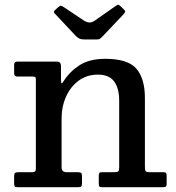

<svg xmlns="http://www.w3.org/2000/svg" viewBox="-20 -775 727 795"><path d="M114.5 -458H51Q38.5 -458 38.5 -472.5V-506.5Q38.5 -520 51 -520H215Q232.5 -520 232.5 -501.5V-448.5Q232.5 -429.5 235.2 -430Q238 -430.5 243.5 -439Q268 -478 309.2 -504.8Q350.5 -531.5 415.5 -531.5Q509.5 -531.5 544.8 -490.5Q580 -449.5 580 -369V-84.5Q580 -71 582.8 -66.5Q585.5 -62 599 -62H656.5Q665 -62 667.5 -58.8Q670 -55.5 670 -46.5V-13Q670 -3.5 666 -1.8Q662 0 652.5 0H401Q392.5 0 390.8 -3.8Q389 -7.5 389 -16.5V-46.5Q389 -55 391.2 -58.5Q393.5 -62 402 -62H453Q465.5 -62 469.5 -65.2Q473.5 -68.5 473.5 -81.5V-357.5Q473.5 -410.5 452.2 -438.2Q431 -466 385.5 -466Q340.5 -466 306.8 -441.8Q273 -417.5 254 -376Q235 -334.5 235 -283V-82.5Q235 -62 255.5 -62H301.5Q312 -62 315.8 -59Q319.5 -56 319.5 -45V-15.5Q319.5 -6 316.2 -3Q313 0 304 0H52.5Q43 0 40.8 -3.5Q38.5 -7 38.5 -16.5V-45.5Q38.5 -56 42.5 -59Q46.5 -62 56.5 -62H110Q120.5 -62 124.5 -64.5Q128.5 -67 128.5 -77V-447.5Q128.5 -454.5 125.2 -456.2Q122 -458 114.5 -458ZM294 -626 210 -715.5Q204 -721.5 203.2 -725.2Q202.5 -729 209 -734.5L222 -746Q229.5 -752 233 -751.2Q236.5 -750.5 245 -745L325.5 -691Q339.5 -682 350.2 -681.8Q361 -681.5 374.5 -691L460 -751Q467.5 -756.5 471.2 -755Q475 -753.5 481.5 -747L490.5 -738.5Q497.5 -732 498.2 -728.2Q499 -724.5 493 -717.5L403.5 -623Q398 -617.5 394 -614.5Q390 -611.5 378.5 -611.5H331Q316.5 -611.5 308.8 -615.2Q301 -619 294 -626Z"/></svg>

Font: Besley Medium
Style: Regular
Weight: 500
Designer: Owen Earl
Foundry: indestructible type*
Version: Version 2.001; ttfautohint (v1.8.3)